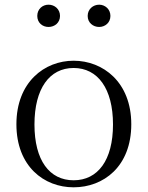

<svg xmlns="http://www.w3.org/2000/svg" viewBox="-20 -785 630 819"><path d="M294 14C421 14 540 -74 540 -255C540 -435 419 -526 294 -526C170 -526 50 -435 50 -255C50 -75 168 14 294 14ZM294 -16C191 -16 127 -101 127 -254C127 -407 191 -495 294 -495C397 -495 462 -407 462 -254C462 -101 397 -16 294 -16ZM187 -670C213 -670 236 -688 236 -717C236 -746 213 -765 187 -765C161 -765 139 -746 139 -717C139 -688 161 -670 187 -670ZM403 -670C428 -670 451 -688 451 -717C451 -746 428 -765 403 -765C377 -765 354 -746 354 -717C354 -688 377 -670 403 -670Z"/></svg>

Font: Noto Serif CJK HK Light
Style: Regular
Weight: 300
Designer: Ryoko NISHIZUKA 西塚涼子 (kana & ideographs); Frank Grießhammer (Latin, Greek & Cyrillic); Wenlong ZHANG 张文龙 (bopomofo); San
Foundry: Adobe
Version: Version 2.001;hotconv 1.1.0;makeotfexe 2.6.0